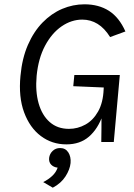

<svg xmlns="http://www.w3.org/2000/svg" viewBox="-20 -659 620 891"><path d="M288 11Q221 11 169.5 -27.8Q118 -66.5 91.8 -137.8Q65.5 -209 75 -307Q82.5 -388.5 109.5 -450.5Q136.5 -512.5 177.5 -554.5Q218.5 -596.5 268.5 -617.8Q318.5 -639 372 -639Q438 -639 485.5 -608.8Q533 -578.5 562 -513L491 -487Q465 -528.5 432.8 -548.2Q400.5 -568 362 -568Q311.5 -568 266 -536.8Q220.5 -505.5 189.2 -447Q158 -388.5 150 -307Q143.5 -235 159.2 -179.5Q175 -124 210.8 -92.5Q246.5 -61 300 -61Q340.5 -61 376.2 -80.8Q412 -100.5 435.2 -141.5Q458.5 -182.5 461 -245Q462 -251.5 460.8 -258.2Q459.5 -265 455 -277.5L484.5 -252L320 -259L325 -311H536L508 0H450Q450 -31 450.8 -62.2Q451.5 -93.5 451 -124L457 -125.5Q434.5 -61 393 -25Q351.5 11 288 11ZM225 212 180.5 186Q204.5 174 222.2 157.5Q240 141 247.5 119Q229 117 217.5 105.2Q206 93.5 208 73.5Q210.5 54.5 224.5 41.2Q238.5 28 259 28Q284 28 297 48.2Q310 68.5 307.5 97.5Q304.5 127.5 284 159.5Q263.5 191.5 225 212Z"/></svg>

Font: Karla
Style: Italic
Weight: 400
Italic angle: -8°
Designer: Jonathan Pinhorn
Version: Version 2.004;gftools[0.9.33]